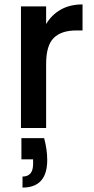

<svg xmlns="http://www.w3.org/2000/svg" viewBox="-20 -580 424 870"><path d="M354 -560V-442H325Q258 -442 223.5 -408Q189 -374 189 -290V0H75V-551H189V-471Q214 -513 255.5 -536.5Q297 -560 354 -560ZM180 46Q194 98 194 145Q194 270 82 270V220Q130 220 130 163V142H77V46Z"/></svg>

Font: IBM-Poppins
Style: Poppins-Medium
Weight: 500
Designer: Mike Abbink, Paul van der Laan, Pieter van Rosmalen, Ben Mitchell, Mark Frömberg
Foundry: Bold Monday
Version: Version 1.1